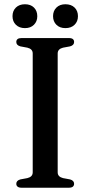

<svg xmlns="http://www.w3.org/2000/svg" viewBox="-20 -878 423 898"><path d="M249.8 -72Q249.8 -61.3 256.3 -54.6Q262.8 -47.9 274.7 -45L307.5 -38.9Q326.6 -33.7 326.6 -18.4Q326.6 -10.1 320.8 -5.1Q314.9 0 301.9 0H80.9Q68.2 0 62.2 -5.1Q56.2 -10.1 56.2 -18.4Q56.2 -33.7 75.3 -38.9L108.1 -45Q120.2 -47.9 126.6 -54.6Q133 -61.3 133 -72V-628Q133 -638.7 126.6 -645.4Q120.2 -652.1 108.1 -655L75.3 -661.1Q56.2 -666.3 56.2 -681.6Q56.2 -690.4 62.2 -695.2Q68.2 -700 80.9 -700H301.9Q314.9 -700 320.8 -695.2Q326.6 -690.4 326.6 -681.6Q326.6 -666.3 307.5 -661.1L274.7 -655Q262.8 -652.1 256.3 -645.4Q249.8 -638.7 249.8 -628ZM96.7 -746.5Q70.4 -746.5 54.4 -762Q38.5 -777.5 38.5 -802.2Q38.5 -827.2 54.4 -842.7Q70.4 -858.1 96.7 -858.1Q123.2 -858.1 138.8 -842.7Q154.4 -827.2 154.4 -802.1Q154.4 -777.9 138.8 -762.2Q123.2 -746.5 96.7 -746.5ZM285.9 -746.5Q259.7 -746.5 243.9 -762Q228.1 -777.5 228.1 -802.3Q228.1 -827 243.9 -842.6Q259.7 -858.1 285.9 -858.1Q312.9 -858.1 328.8 -842.7Q344.6 -827.2 344.6 -802.1Q344.6 -777.9 328.8 -762.2Q312.9 -746.5 285.9 -746.5Z"/></svg>

Font: Fraunces
Style: Regular
Weight: 900
Version: Version 1.000;[b76b70a41]